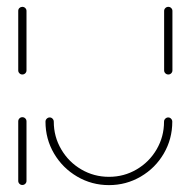

<svg xmlns="http://www.w3.org/2000/svg" viewBox="-20 -538 551 558"><path d="M44.8 -0.4Q40 -0.4 36.5 -3.9Q33 -7.4 33 -12.2V-185.2Q33 -190.4 36.5 -193.9Q40 -197.4 44.8 -197.4Q50 -197.4 53.5 -193.9Q57 -190.4 57 -185.2V-12.2Q57 -7.4 53.5 -3.9Q50 -0.4 44.8 -0.4ZM44.8 -321.5Q40 -321.5 36.5 -325Q33 -328.5 33 -333.3V-506.3Q33 -511.5 36.5 -514.8Q40 -518.1 44.8 -518.1Q50 -518.1 53.5 -514.6Q57 -511.1 57 -506.3V-333.3Q57 -328.5 53.5 -325Q50 -321.5 44.8 -321.5ZM468.9 -196.7Q473.7 -196.7 477.2 -193Q480.7 -189.3 480.7 -184.4Q480.7 -134.1 456.1 -91.9Q431.5 -49.6 389.1 -24.8Q346.7 0 296.7 0Q246.7 0 204.3 -24.8Q161.9 -49.6 137 -91.9Q112.2 -134.1 112.2 -184.4Q112.2 -189.6 115.9 -193.1Q119.6 -196.7 124.4 -196.7Q129.3 -196.7 132.8 -193Q136.3 -189.3 136.3 -184.4Q136.3 -140.7 158 -103.9Q179.6 -67 216.3 -45.6Q253 -24.1 296.7 -24.1Q340.4 -24.1 377 -45.6Q413.7 -67 435.2 -103.9Q456.7 -140.7 456.7 -184.4Q456.7 -189.6 460.4 -193.1Q464.1 -196.7 468.9 -196.7ZM469.3 -321.5Q464.1 -321.5 460.6 -325Q457 -328.5 457 -333.3V-506.3Q457 -511.1 460.6 -514.6Q464.1 -518.1 469.3 -518.1Q474.1 -518.1 477.6 -514.6Q481.1 -511.1 481.1 -506.3V-333.3Q481.1 -328.5 477.6 -325Q474.1 -321.5 469.3 -321.5Z"/></svg>

Font: 26F Galaxy Sans Thin
Style: Regular
Weight: 100
Designer: C₂₉H₂₅N₃O₅
Version: Version 1.100